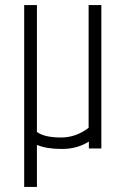

<svg xmlns="http://www.w3.org/2000/svg" viewBox="-20 -583 493 754"><path d="M328 -563H378V0H329V-27Q283 2 223 2Q163 2 125 -14V151H75V-563H125V-65Q154 -43 220 -43Q249 -43 276 -52.5Q303 -62 328 -81Z"/></svg>

Font: Khand Light
Style: Regular
Weight: 300
Designer: Devanagari: Sanchit Sawaria, Jyotish Sonowal; Latin: Satya Rajpurohit
Foundry: Indian Type Foundry
Version: Version 1.101;PS 1.0;hotconv 1.0.78;makeotf.lib2.5.61930; tt